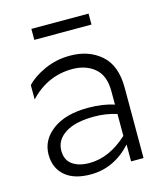

<svg xmlns="http://www.w3.org/2000/svg" viewBox="-108 -786 756 879"><g transform="rotate(-15 270.5 -347.0)"><path d="M222 -42Q316 -42 403 -122V-226Q351 -242 297 -242Q206 -242 158.5 -211Q111 -180 111 -130Q111 -85 141.5 -63.5Q172 -42 222 -42ZM403 -334Q403 -408 361.5 -443Q320 -478 256 -478Q138 -478 54 -388V-456Q84 -489 140 -514.5Q196 -540 262 -540Q350 -540 408 -489.5Q466 -439 466 -333V0H407V-80Q325 10 214 10Q135 10 92.5 -27Q50 -64 50 -127Q50 -197 111.5 -242.5Q173 -288 279 -288Q351 -288 403 -270ZM123 -704H394V-652H123Z"/></g></svg>

Font: Roundo
Style: Regular
Weight: 400
Designer: Namrata Goyal (Gurmukhi), Shiva Nallaperumal (Latin)
Foundry: Indian Type Foundry
Version: Version 1.000;PS 1.0;hotconv 1.0.88;makeotf.lib2.5.647800